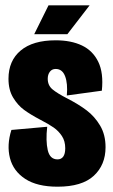

<svg xmlns="http://www.w3.org/2000/svg" viewBox="-20 -692 426 724"><path d="M23 -202 158 -214Q152 -161 160 -126Q168 -91 197 -91Q211 -91 218.5 -101.5Q226 -112 226 -133Q226 -160 213.5 -179Q201 -198 182.5 -211Q164 -224 131 -241Q95 -260 71 -277.5Q47 -295 29.5 -324Q12 -353 12 -395Q12 -463 58 -501.5Q104 -540 190 -540Q248 -540 289 -520.5Q330 -501 350.5 -459Q371 -417 364 -350L232 -332Q236 -377 225.5 -404.5Q215 -432 190 -432Q176 -432 168 -421.5Q160 -411 160 -395Q160 -370 178 -355Q196 -340 235 -320Q276 -299 306.5 -276Q337 -253 357.5 -218.5Q378 -184 378 -137Q378 -70 333.5 -29Q289 12 197 12Q120 12 75 -17.5Q30 -47 17.5 -96Q5 -145 23 -202ZM109 -563 163 -672H318L234 -563Z"/></svg>

Font: Bricolage Grotesque 96pt Condensed ExBd
Style: Regular
Weight: 800
Width: 3
Designer: Mathieu Triay
Foundry: Atelier Triay
Version: Version 1.001;Glyphs 3.2 (3207)